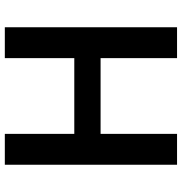

<svg xmlns="http://www.w3.org/2000/svg" viewBox="1 -755 754 796"><g transform="rotate(-90 378.0 -357.0)"><path d="M663 0H535V-317H221V0H93V-714H221V-426H535V-714H663Z"/></g></svg>

Font: Noto Sans SemiBold
Style: Regular
Weight: 600
Designer: Monotype Design Team
Foundry: Monotype Imaging Inc.
Version: Version 2.007